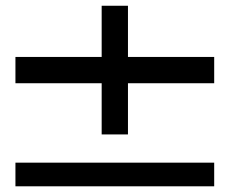

<svg xmlns="http://www.w3.org/2000/svg" viewBox="-20 -654 805 674"><path d="M731.9 -454.1V-361.8H429.2V-182.1H336.9V-361.8H34.2V-454.1H336.9V-633.8H429.2V-454.1ZM34.2 -83H731.9V0H34.2Z"/></svg>

Font: Oakes Grotesk
Style: Bold
Weight: 700
Designer: Samuel Oakes
Foundry: Samuel Oakes
Version: Version 1.0 | wf-rip DC20170320